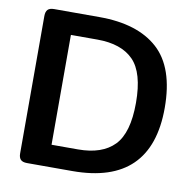

<svg xmlns="http://www.w3.org/2000/svg" viewBox="-77 -757 837 835"><g transform="rotate(10 341.5 -340.0)"><path d="M59 -36V-643Q59 -662 67.5 -671Q76 -680 96 -680H296Q465 -680 554.5 -599Q644 -518 644 -340Q644 0 296 0H96Q76 0 67.5 -9Q59 -18 59 -36ZM304 -97Q410 -97 463.5 -152Q517 -207 517 -340Q517 -473 463.5 -527.5Q410 -582 304 -582H187V-97Z"/></g></svg>

Font: Mitr
Style: Regular
Weight: 400
Designer: Thanarat Vachiruckul
Foundry: Cadson Demak
Version: Version 1.002